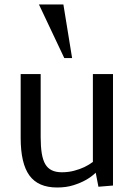

<svg xmlns="http://www.w3.org/2000/svg" viewBox="-20 -833 604 862"><path d="M236.3 8.8Q151.4 8.8 112.1 -45.2Q72.8 -99.1 72.8 -213.9V-500.5H162.6V-217.3Q162.6 -174.8 167.5 -144.8Q172.4 -114.7 183.1 -96.2Q204.1 -59.6 257.3 -59.6Q288.1 -59.6 313.7 -66.7Q339.4 -73.7 357.9 -82.5Q380.4 -93.3 397 -106V-500.5H487.3V0L421.9 5.4L409.7 -57.6Q390.1 -38.6 364.3 -24.4Q341.8 -11.7 309.8 -1.5Q277.8 8.8 236.3 8.8ZM268.6 -572.3 154.8 -813H264.6L303.7 -572.3Z"/></svg>

Font: Mako
Style: Regular
Weight: 400
Designer: vernon adams
Foundry: vernon adams
Version: Version 1.100; ttfautohint (v1.8.4.7-5d5b);gftools[0.9.33]